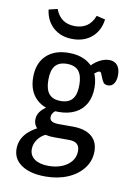

<svg xmlns="http://www.w3.org/2000/svg" viewBox="-91 -691 689 945"><g transform="rotate(10 253.5 -218.5)"><path d="M39.5 83.1Q39.5 43.5 63.7 12.5Q87.9 -18.5 136.3 -41.1L173.4 -12.1Q146.8 -0.8 130.2 22.2Q113.7 45.2 113.7 71.8Q113.7 103.2 139.1 121Q164.5 138.7 208.9 138.7Q246.8 138.7 276.6 126.2Q306.5 113.7 323 91.9Q339.5 70.2 339.5 41.9Q339.5 18.5 326.6 6.9Q313.7 -4.8 286.3 -4.8H210.5Q162.9 -4.8 134.3 -23.8Q105.6 -42.7 105.6 -75Q105.6 -96 117.7 -113.3Q129.8 -130.6 154.8 -146L204.8 -138.7Q191.1 -130.6 184.3 -121Q177.4 -111.3 177.4 -99.2Q177.4 -85.5 189.1 -79Q200.8 -72.6 224.2 -72.6H292.7Q354 -72.6 386.7 -46Q419.4 -19.4 419.4 29.8Q419.4 76.6 391.1 113.7Q362.9 150.8 313.7 171.8Q264.5 192.7 202.4 192.7Q126.6 192.7 83.1 163.3Q39.5 133.9 39.5 83.1ZM58.9 -279Q58.9 -348.4 99.6 -387.5Q140.3 -426.6 212.1 -426.6Q259.7 -426.6 294.4 -408.9Q329 -391.1 347.2 -358.1Q365.3 -325 365.3 -279Q365.3 -233.1 347.2 -200Q329 -166.9 294.4 -149.2Q259.7 -131.5 212.1 -131.5Q140.3 -131.5 99.6 -170.6Q58.9 -209.7 58.9 -279ZM289.5 -279Q289.5 -326.6 270.6 -349.2Q251.6 -371.8 212.1 -371.8Q172.6 -371.8 153.6 -349.2Q134.7 -326.6 134.7 -279Q134.7 -231.5 153.6 -208.9Q172.6 -186.3 212.1 -186.3Q251.6 -186.3 270.6 -208.9Q289.5 -231.5 289.5 -279ZM391.1 -340.3Q387.1 -351.6 384.3 -356.9Q381.5 -362.1 375.8 -362.1Q371.8 -362.1 366.1 -358.9Q360.5 -355.6 353.6 -349.6Q346.8 -343.5 340.3 -335.5L317.7 -373.4Q336.3 -396.8 362.5 -411.7Q388.7 -426.6 413.7 -426.6Q439.5 -426.6 454 -409.7Q468.5 -392.7 468.5 -361.3Q468.5 -333.9 457.7 -318.1Q446.8 -302.4 428.2 -302.4Q412.1 -302.4 405.2 -311.7Q398.4 -321 391.1 -340.3ZM75.8 -619.4 119.4 -629.8Q132.3 -595.2 156.9 -578.2Q181.5 -561.3 216.9 -561.3Q252.4 -561.3 277 -578.2Q301.6 -595.2 314.5 -629.8L358.1 -619.4Q350.8 -562.9 312.9 -529.8Q275 -496.8 216.9 -496.8Q158.9 -496.8 121 -529.8Q83.1 -562.9 75.8 -619.4Z"/></g></svg>

Font: Playfair Micro SmCond SmLight
Style: Regular
Weight: 360
Width: 4
Designer: Claus Eggers Sørensen
Foundry: Claus Eggers Sørensen
Version: Version 2.100;Glyphs 3.2 (3219)